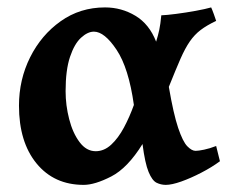

<svg xmlns="http://www.w3.org/2000/svg" viewBox="-20 -489 639 523"><path d="M208 14.6Q127.4 14.6 79.6 -43.7Q31.7 -102.1 31.7 -201.2Q31.7 -272 62 -332.8Q92.3 -393.6 145.3 -431.2Q198.2 -468.8 266.1 -468.8Q311 -468.8 348.9 -446Q386.7 -423.3 405.3 -375.5Q410.6 -392.6 413.8 -407.5Q417 -422.4 419.4 -447.3Q433.6 -447.8 460 -451.2Q486.3 -454.6 513.2 -459.5Q540 -464.4 555.2 -468.8Q557.6 -463.9 562.5 -450.4Q567.4 -437 568.8 -432.1Q543 -419.9 526.4 -407.2Q509.8 -394.5 497.1 -376.2Q484.4 -357.9 471.4 -328.4Q458.5 -298.8 439.9 -252.4Q452.6 -178.2 465.3 -140.6Q478 -103 490.2 -90.6Q502.4 -78.1 512.7 -78.1Q520.5 -78.1 535.9 -81.3Q551.3 -84.5 568.8 -91.3Q569.8 -86.9 573.5 -72.3Q577.1 -57.6 579.1 -49.8Q556.6 -33.2 528.3 -18.6Q500 -3.9 473.9 5.4Q447.8 14.6 431.6 14.6Q418.5 14.6 406.5 8.8Q394.5 2.9 384.8 -20.5Q375 -43.9 368.2 -96.7Q327.6 -31.2 283 -8.3Q238.3 14.6 208 14.6ZM240.7 -77.1Q263.7 -77.1 283 -95Q302.2 -112.8 317.6 -141.6Q333 -170.4 344.7 -203.1Q330.6 -303.7 297.6 -353.3Q264.6 -402.8 235.8 -402.8Q218.8 -402.8 200.7 -386.2Q182.6 -369.6 170.7 -334Q158.7 -298.3 158.7 -240.7Q158.7 -202.1 168.5 -164.3Q178.2 -126.5 196.8 -101.8Q215.3 -77.1 240.7 -77.1Z"/></svg>

Font: Gentium Book Plus
Style: Bold
Weight: 700
Designer: Victor Gaultney, Annie Olsen, Iska Routamaa, Becca Hirsbrunner
Foundry: SIL International
Version: Version 6.101